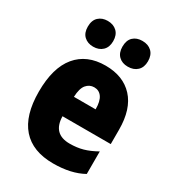

<svg xmlns="http://www.w3.org/2000/svg" viewBox="-187 -873 896 989"><g transform="rotate(30 261.5 -378.5)"><path d="M267 -562Q372 -562 431.5 -497.5Q491 -433 491 -310V-225H204Q206 -121 306 -121Q349 -121 384.5 -131Q420 -141 461 -164V-30Q390 10 283 10Q161 10 98 -61.5Q35 -133 35 -274Q35 -416 95.5 -489Q156 -562 267 -562ZM272 -436Q244 -436 225.5 -414Q207 -392 205 -341H334Q334 -389 317.5 -412.5Q301 -436 272 -436ZM86 -690Q86 -728 107 -747.5Q128 -767 161 -767Q195 -767 216 -747Q237 -727 237 -690Q237 -654 216 -634Q195 -614 161 -614Q128 -614 107 -633.5Q86 -653 86 -690ZM292 -690Q292 -728 312.5 -747.5Q333 -767 367 -767Q402 -767 423 -747Q444 -727 444 -690Q444 -654 423 -634Q402 -614 367 -614Q333 -614 312.5 -634Q292 -654 292 -690Z"/></g></svg>

Font: Noto Sans Gujarati Condensed Black
Style: Regular
Weight: 900
Width: 3
Designer: Jelle Bosma - Monotype Design Team, Universal Thirst
Foundry: Monotype Imaging Inc.
Version: Version 2.106; ttfautohint (v1.8.4.7-5d5b)